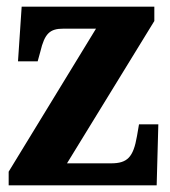

<svg xmlns="http://www.w3.org/2000/svg" viewBox="-20 -556 511 576"><path d="M6 0H450L455 -183H397L391 -148C380 -84 362 -66 313 -66H181L443 -493V-536H45L34 -372H93L101 -401C114 -456 130 -470 170 -470H268L6 -41Z"/></svg>

Font: Noto Serif Khmer Condensed ExtraBold
Style: Regular
Weight: 800
Width: 3
Designer: Danh Hong and the Monotype Design Team
Foundry: Monotype Imaging Inc.
Version: Version 2.004